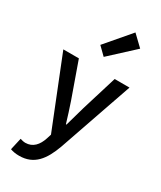

<svg xmlns="http://www.w3.org/2000/svg" viewBox="-245 -880 978 1166"><g transform="rotate(30 244.0 -297.0)"><path d="M193 -626 247 -573 414 -727 340 -798ZM40 194C57 200 76 204 102 204C207 204 258 134 297 27L476 -490H372L296 -242C283 -198 270 -149 257 -104H253C239 -150 224 -199 209 -242L121 -490H12L206 -4L196 28C179 80 148 117 95 117C83 117 69 113 59 110Z"/></g></svg>

Font: Cambridge Sans Medium
Style: Regular
Weight: 500
Version: Version 2.020;PS 002.020;hotconv 1.0.88;makeotf.lib2.5.64775